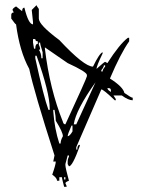

<svg xmlns="http://www.w3.org/2000/svg" viewBox="-20 -721 556 741"><path d="M121.1 -701.2Q121.1 -698.2 129.9 -686.5V-649.4Q129.9 -625 209 -566.4Q304.7 -463.9 338.9 -463.9Q363.3 -514.6 376 -519.5V-514.6Q352.5 -465.8 352.5 -455.1Q382.8 -482.4 385.7 -482.4L394.5 -477.5Q441.4 -550.8 473.6 -575.2H478.5V-561.5Q445.3 -514.6 404.3 -418Q455.1 -385.7 460 -362.3Q486.3 -343.8 492.2 -343.8V-334Q475.6 -334 450.2 -352.5H418L426.8 -338.9V-334H422.9Q378.9 -376 371.1 -376L274.4 -153.3V-143.6H278.3Q278.3 -162.1 288.1 -162.1V-158.2Q259.8 -79.1 246.1 -79.1L241.2 -87.9V-97.7Q241.2 -107.4 246.1 -116.2V-121.1H241.2L232.4 -87.9V-84Q232.4 -73.2 246.1 -23.4Q232.4 -18.6 232.4 -13.7Q237.3 -4.9 237.3 0H227.5Q218.8 -33.2 218.8 -37.1H209V-23.4H200.2Q200.2 -34.2 181.6 -46.9Q195.3 -85.9 195.3 -97.7H185.5L190.4 -121.1Q111.3 -367.2 92.8 -455.1Q55.7 -522.5 42 -627Q39.1 -627 23.4 -649.4V-664.1Q24.4 -672.9 33.2 -672.9L28.3 -682.6Q28.3 -688.5 42 -696.3L65.4 -677.7Q65.4 -691.4 74.2 -691.4Q89.8 -627 107.4 -627V-635.7L102.5 -682.6ZM107.4 -570.3V-556.6L111.3 -533.2H116.2Q116.2 -551.8 126 -551.8V-561.5Q116.2 -561.5 116.2 -570.3ZM129.9 -556.6V-547.9Q134.8 -539.1 134.8 -529.3H129.9Q139.6 -514.6 139.6 -496.1H144.5V-519.5Q134.8 -549.8 134.8 -556.6ZM153.3 -538.1V-533.2Q171.9 -377 222.7 -251Q224.6 -241.2 232.4 -241.2Q315.4 -420.9 315.4 -426.8V-431.6Q315.4 -443.4 241.2 -477.5ZM116.2 -505.9V-496.1Q148.4 -347.7 167 -296.9H171.9V-301.8Q171.9 -363.3 121.1 -505.9ZM380.9 -468.8Q380.9 -461.9 371.1 -450.2V-445.3H376Q376 -453.1 385.7 -463.9V-468.8ZM264.6 -241.2H274.4L348.6 -403.3Q273.4 -297.9 264.6 -241.2ZM394.5 -380.9Q394.5 -374 408.2 -366.2V-371.1Q408.2 -380.9 399.4 -380.9ZM185.5 -296.9V-292Q190.4 -223.6 209 -167H213.9Q213.9 -179.7 222.7 -195.3Q222.7 -210.9 195.3 -254.9Q195.3 -271.5 190.4 -296.9ZM255.9 -236.3Q241.2 -203.1 241.2 -195.3Q249 -195.3 259.8 -213.9V-236.3ZM227.5 -37.1V-28.3H232.4V-37.1Z"/></svg>

Font: Blackcraft
Style: Regular
Weight: 400
Designer: GGBotNet
Foundry: GGBotNet
Version: 1.00